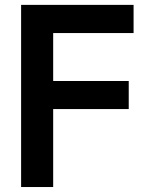

<svg xmlns="http://www.w3.org/2000/svg" viewBox="-20 -752 617 772"><path d="M64.9 0V-732.4H517.1V-619.1H193.8V-426.3H497.6V-313.5H193.8V0Z"/></svg>

Font: Kumbh Sans SemiBold
Style: Regular
Weight: 600
Version: Version 1.005